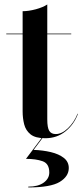

<svg xmlns="http://www.w3.org/2000/svg" viewBox="-20 -610 371 857"><path d="M200 160Q200 120.2 170.1 109.6Q140.2 99 96 99L186 -21H190L130 59Q170.9 60.5 206.7 68.9Q242.5 77.4 264.8 94.7Q287 112 287 140Q287 177.5 246.4 202.1Q205.8 226.6 106 226.6V223.2Q150.2 223.2 175.1 205.1Q200 187 200 160ZM328 -102Q310 -54 271.9 -23.5Q233.8 7 182 7Q138 7 116.4 -10.3Q94.9 -27.6 87.9 -55.1Q81 -82.5 81 -113V-457H8V-460H81V-560Q108 -560 139.8 -568.6Q171.5 -577.2 191 -590V-460H298V-457H191V-77.4Q191 -39.9 199.9 -25.8Q208.8 -11.6 229 -11.6Q256 -11.6 283.2 -37.6Q310.5 -63.5 326 -102Z"/></svg>

Font: Bodoni* 72 Medium
Style: Regular
Weight: 500
Version: Version 1.002; ttfautohint (v0.97) -l 8 -r 50 -G 200 -x 14 -